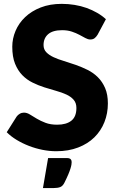

<svg xmlns="http://www.w3.org/2000/svg" viewBox="-20 -756 594 970"><path d="M473 -580.5Q465.5 -568.5 457.2 -562.5Q449 -556.5 436 -556.5Q424.5 -556.5 411.2 -563.8Q398 -571 381.2 -580Q364.5 -589 343 -596.2Q321.5 -603.5 294 -603.5Q246.5 -603.5 223.2 -583.2Q200 -563 200 -528.5Q200 -506.5 214 -492Q228 -477.5 250.8 -467Q273.5 -456.5 302.8 -447.8Q332 -439 362.5 -428.2Q393 -417.5 422.2 -403Q451.5 -388.5 474.2 -366Q497 -343.5 511 -311.2Q525 -279 525 -233.5Q525 -183 507.5 -139Q490 -95 456.8 -62.2Q423.5 -29.5 374.8 -10.8Q326 8 264 8Q230 8 194.8 1Q159.5 -6 126.5 -18.8Q93.5 -31.5 64.5 -49Q35.5 -66.5 14 -88L64 -167Q70 -175.5 79.8 -181.2Q89.5 -187 101 -187Q116 -187 131.2 -177.5Q146.5 -168 165.8 -156.5Q185 -145 210 -135.5Q235 -126 269 -126Q315 -126 340.5 -146.2Q366 -166.5 366 -210.5Q366 -236 352 -252Q338 -268 315.2 -278.5Q292.5 -289 263.5 -297Q234.5 -305 204 -314.8Q173.5 -324.5 144.5 -338.8Q115.5 -353 92.8 -376.2Q70 -399.5 56 -434.2Q42 -469 42 -520Q42 -561 58.5 -600Q75 -639 107 -669.5Q139 -700 185.5 -718.2Q232 -736.5 292 -736.5Q325.5 -736.5 357.2 -731.2Q389 -726 417.5 -715.8Q446 -705.5 470.8 -691.2Q495.5 -677 515 -659ZM318 42.5Q326 42.5 331 44.5Q336 46.5 338.2 49.8Q340.5 53 341.2 56.5Q342 60 342 63Q342 67.5 341 75Q340 82.5 336.2 95Q332.5 107.5 325 125.2Q317.5 143 305 168Q296.5 184.5 284 189.2Q271.5 194 252 194H197L223 42.5Z"/></svg>

Font: Lato ExtraBold
Style: Regular
Weight: 800
Designer: Lukasz Dziedzic with Adam Twardoch and Botio Nikoltchev
Foundry: tyPoland Lukasz Dziedzic
Version: Version 2.015; 2015-08-06; http://www.latofonts.com/